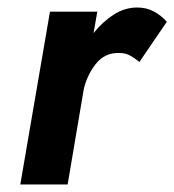

<svg xmlns="http://www.w3.org/2000/svg" viewBox="-20 -491 464 511"><path d="M351 -326Q339 -336 326.5 -343Q314 -350 297 -350Q259 -351 235.5 -321.5Q212 -292 203 -254L160 0H34L113 -460H239L229 -403Q253 -433 282.5 -452Q312 -471 345 -471Q370 -471 389.5 -460.5Q409 -450 424 -433Z"/></svg>

Font: Von Semi
Style: Italic
Weight: 600
Version: Version 4.000; ttfautohint (v1.8.4.7-5d5b)